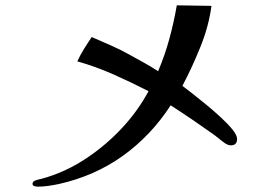

<svg xmlns="http://www.w3.org/2000/svg" viewBox="-20 -719 1040 720"><path d="M869 -198Q869 -174 846 -174Q836 -174 825 -181Q812 -190 800 -200Q788 -210 775 -219Q737 -246 698 -272.5Q659 -299 620 -324Q546 -210 440.5 -134.5Q335 -59 201 -29Q182 -25 161.5 -22Q141 -19 121 -19Q116 -19 109 -21Q102 -23 102 -30Q102 -39 114.5 -43Q127 -47 134 -48Q228 -73 312 -131Q381 -178 439 -240.5Q497 -303 537 -377Q473 -410 406.5 -439.5Q340 -469 270 -489Q281 -513 295 -535.5Q309 -558 324 -580Q361 -564 397.5 -548Q434 -532 469 -512Q495 -498 521.5 -483Q548 -468 573 -452Q598 -511 615 -573Q632 -635 643 -699L773 -697Q763 -621 731.5 -543Q700 -465 664 -397Q676 -388 700.5 -369Q725 -350 753.5 -326.5Q782 -303 808.5 -278.5Q835 -254 852 -233Q869 -212 869 -198Z"/></svg>

Font: Kaisei Opti Medium
Style: Regular
Weight: 500
Designer: Font-Kai, 金井和夫
Foundry: KAZUO KANAI
Version: Version 5.003